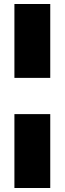

<svg xmlns="http://www.w3.org/2000/svg" viewBox="-20 -832 323 959"><path d="M231 -812V-443H52V-812ZM231 -262V107H52V-262Z"/></svg>

Font: Fira Sans Extra Condensed Black
Style: Regular
Weight: 900
Width: 1
Designer: Carrois Corporate & Edenspiekermann AG
Foundry: Carrois Corporate GbR & Edenspiekermann AG
Version: Version 4.203